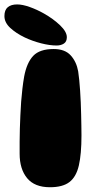

<svg xmlns="http://www.w3.org/2000/svg" viewBox="-40 -814 426 846"><path d="M180 11Q112.5 11 79.5 -29Q46.5 -69 46.5 -137Q46.5 -162.5 46.5 -190.2Q46.5 -218 47.5 -247.2Q48.5 -276.5 49.8 -306.5Q51 -336.5 53.2 -366.2Q55.5 -396 58.8 -423.8Q62 -451.5 66.5 -477Q78 -538 106.5 -568Q135 -598 196.5 -598Q246 -598 271.5 -570Q297 -542 304.5 -499.5Q307 -483 309.2 -461.2Q311.5 -439.5 313 -414.5Q314.5 -389.5 315.8 -363.2Q317 -337 317.5 -311.2Q318 -285.5 318.5 -261.5Q319 -237.5 319 -217.5Q319 -135.5 307.5 -85.2Q296 -35 266.2 -12Q236.5 11 180 11ZM209.5 -613.5Q179 -613.5 141 -623.2Q103 -633 69 -649Q30.5 -667.5 5 -691.2Q-20.5 -715 -20.5 -743Q-20.5 -770 -5.8 -782.2Q9 -794.5 35.5 -794.5Q59 -794.5 90.8 -783.2Q122.5 -772 153.5 -754.5Q195 -731 224.8 -702.5Q254.5 -674 254.5 -650Q254.5 -630.5 241.5 -622Q228.5 -613.5 209.5 -613.5Z"/></svg>

Font: Gluten ExtraBold
Style: Regular
Weight: 800
Designer: Tyler Finck
Foundry: Etcetera Type Company
Version: Version 1.300